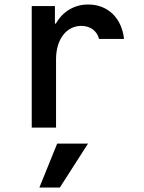

<svg xmlns="http://www.w3.org/2000/svg" viewBox="-20 -567 640 853"><path d="M229 0V-304C229 -392 275 -452 341 -452C381 -452 411 -430 420 -394H531C521 -487 459 -547 372 -547C310 -547 259 -516 228 -462H224V-540H121V0ZM371 71H234L155 266H246Z"/></svg>

Font: CommitMono
Style: 600Regular
Weight: 600
Monospace: yes
Designer: Eigil Nikolajsen
Foundry: Eigil Nikolajsen
Version: Version 1.143